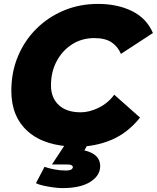

<svg xmlns="http://www.w3.org/2000/svg" viewBox="-20 -740 803 983"><path d="M697 -138Q633 -58 548.5 -23Q464 12 369 11Q209 9 123.5 -66.5Q38 -142 38 -275Q38 -371 72 -452Q106 -533 166.5 -593Q227 -653 307.5 -686.5Q388 -720 482 -720Q581 -720 655.5 -683.5Q730 -647 763 -571L599 -464Q584 -501 551.5 -523Q519 -545 463 -545Q399 -545 349 -513Q299 -481 270 -426.5Q241 -372 241 -303Q241 -239 281 -202Q321 -165 393 -165Q437 -165 484.5 -188Q532 -211 565 -255ZM300 223Q280 223 253.5 219.5Q227 216 202.5 210.5Q178 205 164 198L208 114Q226 121 256.5 127Q287 133 315 133Q338 133 345.5 127.5Q353 122 353 116Q353 110 346.5 106Q340 102 323 102H246L325 -18H439L412 30Q493 49 493 110Q493 159 442.5 191Q392 223 300 223Z"/></svg>

Font: Livvic Black
Style: Italic
Weight: 900
Italic angle: -10°
Designer: Jacques Le Bailly, Baron von Fonthausen
Version: Version 1.001; ttfautohint (v1.8.2)